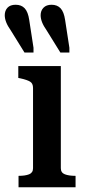

<svg xmlns="http://www.w3.org/2000/svg" viewBox="-47 -788 357 808"><path d="M227 -704 245 -587V-567H207L150 -659Q136 -679 130 -694.5Q124 -710 124 -724Q124 -743 136 -755.5Q148 -768 170 -768Q194 -768 208 -753Q222 -738 227 -704ZM76 -704 94 -587V-567H56L-1 -659Q-15 -679 -21 -694.5Q-27 -710 -27 -724Q-27 -743 -15.5 -755.5Q-4 -768 19 -768Q43 -768 57 -753Q71 -738 76 -704ZM209 -510V-80Q209 -61 226 -54.5Q243 -48 270 -48H271V0H31V-48H32Q59 -48 75.5 -54.5Q92 -61 92 -80V-418Q92 -437 79.5 -444.5Q67 -452 40 -458L30 -460V-510Z"/></svg>

Font: Roboto Serif 28pt Condensed Medium
Style: Regular
Weight: 500
Width: 3
Designer: Greg Gazdowicz
Foundry: Commercial Type
Version: Version 1.008